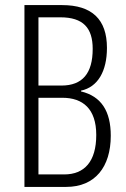

<svg xmlns="http://www.w3.org/2000/svg" viewBox="-20 -734 494 754"><path d="M224 -714H76V0H240C353 0 415 -78 415 -201C415 -297 378 -356 298 -375V-378C364 -392 400 -454 400 -546C400 -658 341 -714 224 -714ZM221 -398H131V-666H217C307 -666 344 -624 344 -542C344 -446 304 -398 221 -398ZM131 -350H225C305 -350 358 -307 358 -204C358 -100 312 -49 232 -49H131Z"/></svg>

Font: Noto Sans Khmer UI ExtraCondensed Light
Style: Regular
Weight: 300
Width: 2
Designer: Danh Hong and the Monotype Design Team
Foundry: Monotype Imaging Inc.
Version: Version 2.002